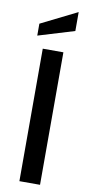

<svg xmlns="http://www.w3.org/2000/svg" viewBox="-101 -959 468 999"><g transform="rotate(10 133.0 -460.0)"><path d="M79 -700H188V0H79ZM39 -825 230 -920V-820L39 -762Z"/></g></svg>

Font: Cabin Medium
Style: Regular
Weight: 500
Designer: Pablo Impallari
Foundry: Pablo Impallari. http://www.impallari.com Igino Marini. http://www.ikern.com
Version: Version 2.001